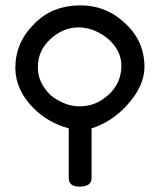

<svg xmlns="http://www.w3.org/2000/svg" viewBox="-20 -481 605 715"><path d="M37 -226Q37 -324 108 -392H107Q142 -427 183 -443.5Q224 -460 274 -461Q277 -461 280 -461Q374 -461 443 -397Q517 -331 518 -234Q518 -233 518 -232Q518 -159 450 -86Q421 -55 388.5 -34.5Q356 -14 321 -3V182Q321 214 276 214Q236 214 236 182V-3Q159 -24 105 -78Q73 -110 55.5 -147Q38 -184 37 -226ZM121 -231Q121 -230 121 -229Q121 -173 168 -127Q191 -108 219 -96.5Q247 -85 277 -85Q338 -85 385 -129Q430 -170 432 -232Q432 -234 432 -236Q432 -292 384 -335Q361 -355 333 -366.5Q305 -378 276 -379Q275 -379 273 -379Q215 -379 167 -335Q121 -292 121 -231Z"/></svg>

Font: New Athena Unicode
Style: Bold
Weight: 700
Designer: J. Rusten 1997; rev. by R. Hancock 2001, 2002, rev. by D. Mastronarde 2002-2021
Foundry: Society for Classical Studies (formerly American Philological Association)
Version: Version 5.008